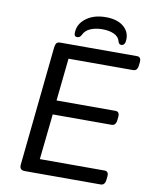

<svg xmlns="http://www.w3.org/2000/svg" viewBox="-94 -943 797 1013"><g transform="rotate(10 304.0 -437.0)"><path d="M110 0Q80 0 83 -30L149 -670Q151 -685 156.5 -692.5Q162 -700 178 -700H588Q610 -700 608 -672L606 -654Q603 -624 580 -624H234L210 -396H526Q548 -396 546 -368L544 -350Q541 -320 518 -320H203L177 -76H524Q546 -76 544 -48L542 -30Q539 0 516 0ZM258 -744Q243 -744 243 -762Q243 -811 284.5 -842.5Q326 -874 390 -874Q450 -874 483.5 -847.5Q517 -821 517 -780Q517 -744 495 -744Q482 -744 478 -760Q472 -784 446.5 -796Q421 -808 384 -808Q348 -808 320.5 -796.5Q293 -785 282 -761Q277 -751 271.5 -747.5Q266 -744 258 -744Z"/></g></svg>

Font: Asap Semi Expanded Semi Expanded Regular
Style: Italic
Weight: 400
Width: 6
Italic angle: -6°
Designer: Pablo Cosgaya
Foundry: Omnibus-Type
Version: Version 3.001; ttfautohint (v1.8.4.7-5d5b)